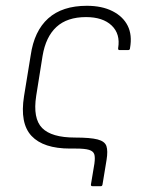

<svg xmlns="http://www.w3.org/2000/svg" viewBox="-20 -513 499 663"><path d="M300 130Q293 130 294 124L306 52Q309 30 305.5 19.5Q302 9 287.5 4.5Q273 0 242 0H222Q130 0 89 -43.5Q48 -87 63 -181L86 -322Q98 -406 146.5 -449.5Q195 -493 280 -493Q332 -493 368.5 -474.5Q405 -456 421 -424Q437 -392 429 -347Q429 -340 422 -340H393Q387 -340 388 -347Q396 -396 365.5 -425Q335 -454 277 -454Q212 -454 175 -420Q138 -386 127 -320L105 -182Q93 -104 125.5 -71Q158 -38 239 -38Q292 -38 317 -31.5Q342 -25 347.5 -8.5Q353 8 348 39L334 124Q333 130 328 130Z"/></svg>

Font: Sofia Sans Semi Condensed ExtraLight
Style: Italic
Weight: 250
Italic angle: -9°
Version: Version 4.100